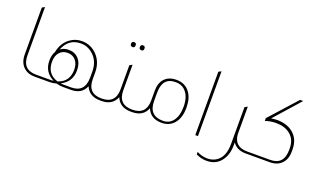

<svg xmlns="http://www.w3.org/2000/svg" viewBox="-84 -1126 2976 1796"><g transform="rotate(20 1404.0 -227.5)"><path d="M249 0Q175 0 132.5 -44Q90 -88 90 -165V-630L117 -645V-164Q117 -22 255 -22H266V0Z M904 -22H915V0H898Q791 0 753 -88Q717 0 609 0H528Q493 0 463 -10Q433 0 400 0H246V-22H400Q410 -22 428 -24Q326 -75 326 -190Q326 -244 348 -281Q367 -376 434 -425Q486 -464 552 -464Q644 -464 707 -395Q767 -330 767 -229V-164Q767 -22 904 -22ZM603 -22Q739 -22 739 -170V-229Q739 -332 672 -392Q619 -440 549 -440Q429 -440 381 -319Q415 -345 464 -345Q526 -345 563.5 -302.5Q601 -260 601 -190Q601 -75 498 -24Q518 -22 528 -22ZM464 -31Q574 -66 574 -187Q574 -245 544 -280Q514 -315 464 -315Q413 -315 383 -280.5Q353 -246 353 -187Q353 -66 464 -31Z M1014 -573Q990 -573 990 -598Q990 -622 1014 -622Q1036 -622 1036 -598Q1036 -573 1014 -573ZM1102 -573Q1078 -573 1078 -598Q1078 -622 1102 -622Q1124 -622 1124 -598Q1124 -573 1102 -573ZM1209 -22H1220V0H1203Q1095 0 1058 -90Q1021 0 912 0H895V-22H906Q1044 -22 1044 -164V-403L1071 -418V-164Q1071 -22 1209 -22Z M1349 -262Q1349 -339 1390.5 -382.5Q1432 -426 1506 -426Q1594 -426 1641 -361Q1682 -305 1682 -212Q1682 -107 1630 -50Q1584 0 1510 0Q1400 0 1363 -91Q1328 0 1217 0H1200V-22H1211Q1349 -22 1349 -164V-166V-172ZM1376 -168Q1376 -22 1516 -22Q1580 -22 1617 -72.5Q1654 -123 1654 -211Q1654 -304 1612 -355Q1574 -403 1506 -403Q1376 -403 1376 -252Z M1847 0V-631L1874 -645V0Z M2355 -22H2366V0H2349Q2260 0 2218 -62V-38Q2218 67 2165 130Q2115 190 2028 190Q1973 190 1922 165V140Q1974 167 2027 167Q2078 167 2116 141Q2190 93 2190 -38V-403L2217 -418V-417L2218 -418V-141Q2229 -22 2355 -22Z M2460 -389Q2489 -395 2520 -395Q2609 -395 2669 -352Q2748 -295 2748 -185V-163Q2748 -87 2705 -43.5Q2662 0 2588 0H2346V-22H2585Q2720 -22 2720 -171V-185Q2720 -275 2660 -322Q2606 -365 2520 -365Q2465 -365 2413 -347V-375L2656 -645H2687Z"/></g></svg>

Font: Tajawal ExtraLight
Style: Regular
Weight: 275
Designer: Boutros Fonts
Foundry: Created by Boutros International 2017
Version: Version 1.700